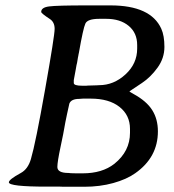

<svg xmlns="http://www.w3.org/2000/svg" viewBox="-20 -696 653 719"><path d="M287.1 -375H303.7L308.1 -375.5L342.3 -376.5Q346.7 -377 351.1 -377Q405.8 -377 449.7 -417.2Q493.7 -457.5 493.7 -514.2V-527.3Q493.7 -572.8 461.9 -599.1Q430.2 -625.5 377.9 -625.5H351.6Q308.1 -625.5 299.8 -607.9Q291.5 -590.3 275.4 -498L274.4 -493.7L272.9 -485.4L272 -481.4L270 -469.2L268.6 -460.9L267.6 -456.5L266.6 -452.6L263.7 -436L256.3 -396V-385.3Q256.3 -375 287.1 -375ZM276.9 -325.7Q246.6 -325.7 239.7 -308.1Q238.8 -305.7 231 -268.6Q223.1 -231.4 220.9 -217Q218.8 -202.6 206.8 -146.2Q194.8 -89.8 194.8 -70.8Q194.8 -48.3 236.3 -48.3L240.7 -47.9L245.6 -47.4L265.1 -46.9H289.6Q362.8 -46.9 408.2 -82.5Q466.8 -129.4 466.8 -198.7V-213.4Q466.8 -264.6 427.5 -295.7Q388.2 -326.7 319.8 -326.7H290.5Q280.8 -325.7 276.9 -325.7ZM166.5 -625Q134.3 -646 134.3 -651.4Q134.3 -668 163.6 -671.9Q192.9 -675.8 304.2 -675.8H393.6Q544.4 -675.8 584 -588.4Q595.7 -562.5 595.7 -520.3Q595.7 -478 569.8 -442.4Q543.9 -406.7 511.7 -385.3L464.8 -354Q464.8 -352.5 480.5 -343.8Q528.8 -317.4 550 -283.7Q571.3 -250 571.3 -204.1Q571.3 -106.4 485.8 -46.9Q454.1 -24.4 404.1 -10.5Q354 3.4 295.4 3.4H218.8L205.6 2.9H155.3Q13.2 2.9 13.2 -13.2Q13.2 -23.9 58.1 -48.3Q84.5 -62.5 95.7 -100.1Q113.3 -159.7 148.9 -361.1Q184.6 -562.5 184.6 -587.9Q184.6 -613.3 166.5 -625Z"/></svg>

Font: Averia Serif Libre
Style: Italic
Weight: 400
Italic angle: -7.90001°
Version: Version 1.002